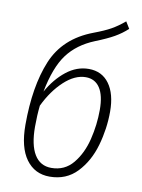

<svg xmlns="http://www.w3.org/2000/svg" viewBox="-85 -795 637 864"><g transform="rotate(10 234.0 -363.0)"><path d="M420 -324Q420 -246 398 -169Q376 -92 327 -40.5Q278 11 202 11Q134 11 94.5 -43Q55 -97 55 -200Q55 -376 103.5 -493.5Q152 -611 285 -661Q333 -679 361.5 -695Q390 -711 421 -737L440 -706Q414 -682 382.5 -664Q351 -646 298 -625Q219 -593 175 -534Q131 -475 109 -361Q143 -422 190.5 -459.5Q238 -497 293 -497Q353 -497 386.5 -451Q420 -405 420 -324ZM373 -324Q373 -390 350.5 -424Q328 -458 286 -458Q236 -458 187 -412.5Q138 -367 104 -296Q99 -251 99 -199Q99 -116 125.5 -72.5Q152 -29 203 -29Q264 -29 302 -75Q340 -121 356.5 -188.5Q373 -256 373 -324Z"/></g></svg>

Font: Fira Sans Extra Condensed ExtraLight
Style: Italic
Weight: 275
Width: 3
Italic angle: -8°
Designer: Carrois Corporate & Edenspiekermann AG
Foundry: Carrois Corporate GbR & Edenspiekermann AG
Version: Version 4.203